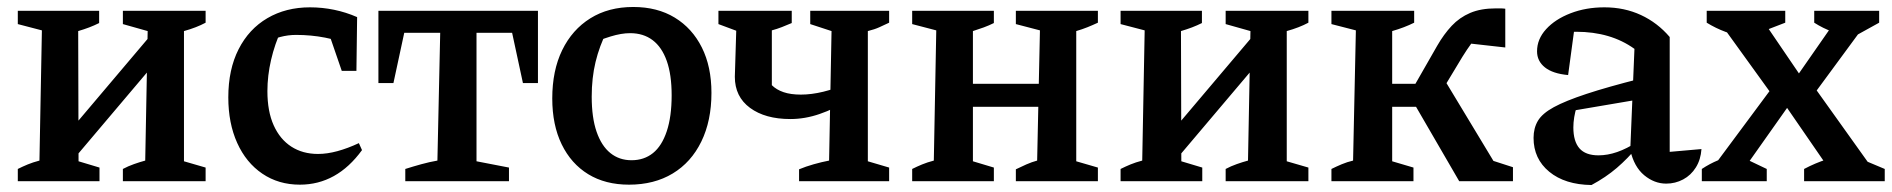

<svg xmlns="http://www.w3.org/2000/svg" viewBox="-20 -519 5419 550"><path d="M157 -23 151 -110 454 -468V-374ZM31 0V-35Q45 -42 59.5 -48Q74 -54 93 -59L100 -432L31 -450V-488H264V-453Q250 -446 235.5 -440.5Q221 -435 204 -430L205 -57L265 -39V0ZM332 0V-35Q347 -43 364 -49Q381 -55 396 -59L403 -430L332 -450V-488H569V-454Q543 -440 507 -430V-57L569 -39V0Z M839 10Q778 10 731.5 -21.5Q685 -53 659.5 -109.5Q634 -166 634 -240Q634 -320 663.5 -378Q693 -436 746 -467Q799 -498 868 -498Q903 -498 937 -491Q971 -484 1003 -470L988 -388Q914 -419 828 -419Q805 -419 782.5 -413Q760 -407 739 -395L787 -436Q767 -393 756.5 -347.5Q746 -302 746 -258Q746 -200 764 -160Q782 -120 814.5 -99Q847 -78 891 -78Q917 -78 946.5 -86Q976 -94 1008 -109L1017 -89Q945 10 839 10ZM959 -316 906 -470H1003L1001 -316Z M1521 -488V-281H1478L1447 -425H1345V-57L1438 -39V0H1141V-35Q1163 -42 1186.5 -48.5Q1210 -55 1233 -59L1241 -425H1138L1107 -281H1064V-488Z M1782 10Q1714 10 1665 -20Q1616 -50 1589 -105.5Q1562 -161 1562 -237Q1562 -317 1590.5 -375.5Q1619 -434 1671 -466.5Q1723 -499 1794 -499Q1863 -499 1913 -468.5Q1963 -438 1990.5 -383Q2018 -328 2018 -253Q2018 -173 1989 -113.5Q1960 -54 1907 -22Q1854 10 1782 10ZM1789 -60Q1825 -60 1850.5 -80.5Q1876 -101 1890 -143Q1904 -185 1904 -246Q1904 -305 1890 -344.5Q1876 -384 1849.5 -404Q1823 -424 1785 -424Q1760 -424 1729 -414.5Q1698 -405 1654 -386L1719 -431Q1697 -387 1686 -341.5Q1675 -296 1675 -242Q1675 -182 1689 -141.5Q1703 -101 1728.5 -80.5Q1754 -60 1789 -60Z M2269 0V-34Q2288 -42 2311 -48.5Q2334 -55 2355 -59L2362 -430L2301 -450V-488H2527V-454Q2512 -447 2499 -441Q2486 -435 2466 -430V-57L2527 -39V0ZM2244 -178Q2172 -178 2128.5 -210Q2085 -242 2085 -299L2089 -431L2038 -450V-488H2248V-453Q2234 -447 2220 -441.5Q2206 -436 2191 -432V-275Q2204 -262 2224.5 -255Q2245 -248 2274 -248Q2335 -248 2410 -281L2409 -231Q2370 -207 2328 -192.5Q2286 -178 2244 -178Z M2890 0V-34Q2904 -41 2920 -48Q2936 -55 2951 -59L2959 -432L2890 -450V-488H3125V-454Q3110 -447 3095 -441Q3080 -435 3063 -430V-57L3125 -39V0ZM2593 0V-35Q2607 -42 2621.5 -48Q2636 -54 2655 -59L2662 -432L2593 -450V-488H2827V-453Q2813 -446 2798 -440.5Q2783 -435 2767 -430V-57L2827 -39V0ZM2718 -213V-279H3011V-213Z M3316 -23 3310 -110 3613 -468V-374ZM3190 0V-35Q3204 -42 3218.5 -48Q3233 -54 3252 -59L3259 -432L3190 -450V-488H3423V-453Q3409 -446 3394.5 -440.5Q3380 -435 3363 -430L3364 -57L3424 -39V0ZM3491 0V-35Q3506 -43 3523 -49Q3540 -55 3555 -59L3562 -430L3491 -450V-488H3728V-454Q3702 -440 3666 -430V-57L3728 -39V0Z M3794 0V-35Q3808 -42 3823.5 -48.5Q3839 -55 3856 -59L3864 -432L3794 -450V-488H4031V-454Q4003 -440 3968 -430V-57L4029 -39V0ZM3920 -213V-279H4084V-213ZM4160 0 4019 -243 4106 -310 4272 -35 4249 -61 4314 -40V0ZM4090 -225 4014 -243 4097 -388Q4116 -421 4138.5 -445Q4161 -469 4191.5 -482Q4222 -495 4265 -495Q4271 -495 4278 -495Q4285 -495 4292 -494V-383L4176 -396L4220 -423Q4209 -414 4195.5 -395.5Q4182 -377 4169 -356Z M4753 7Q4719 7 4690 -17Q4661 -41 4650 -89L4662 -379Q4594 -428 4495 -428Q4478 -428 4461 -426Q4444 -424 4428 -421L4492 -452L4472 -304Q4428 -308 4405.5 -326Q4383 -344 4383 -372Q4383 -407 4409 -435.5Q4435 -464 4479 -481Q4523 -498 4576 -498Q4633 -498 4680.5 -476Q4728 -454 4763 -413V-84L4854 -92Q4852 -62 4838 -39.5Q4824 -17 4801.5 -5Q4779 7 4753 7ZM4539 11Q4463 10 4418 -27Q4373 -64 4373 -124Q4373 -152 4385.5 -173Q4398 -194 4431 -212Q4464 -230 4524.5 -250Q4585 -270 4680 -294V-235L4462 -198L4497 -214Q4492 -199 4489.5 -183.5Q4487 -168 4487 -154Q4487 -114 4504.5 -94Q4522 -74 4559 -74Q4585 -74 4612.5 -83.5Q4640 -93 4671 -113V-99Q4643 -65 4611.5 -38Q4580 -11 4539 11Z M4887 -10V-40L5066 -281H5169L5339 -43V-10H5237L5082 -235H5117L4958 -10ZM4855 0V-35Q4900 -65 4955 -76L5041 -35V0ZM5148 0V-35Q5180 -52 5213 -62.5Q5246 -73 5279 -77L5379 -35V0ZM4985 -412Q4952 -417 4923.5 -427.5Q4895 -438 4869 -454V-488H5094V-454ZM5063 -238 4910 -450V-478H5018L5150 -284H5116L5251 -478H5324V-450L5168 -238ZM5287 -412Q5257 -418 5229.5 -428Q5202 -438 5177 -454V-488H5363V-454Z"/></svg>

Font: Piazzolla 24pt SemiBold
Style: Regular
Weight: 600
Designer: Juan Pablo del Peral
Foundry: Huerta Tipografica
Version: Version 2.005